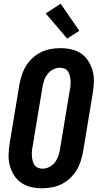

<svg xmlns="http://www.w3.org/2000/svg" viewBox="-20 -1001 540 1029"><path d="M206 8Q176 8 147 1.5Q118 -5 94.5 -21Q71 -37 55.5 -61.5Q40 -86 32.5 -114Q25 -142 26 -172.5Q27 -203 32 -234L84 -548Q89 -574 97 -599Q105 -624 119.5 -647.5Q134 -671 154.5 -690Q175 -709 199.5 -721Q224 -733 250.5 -738Q277 -743 303 -743Q333 -743 362.5 -736.5Q392 -730 415 -714Q438 -698 453.5 -673.5Q469 -649 476.5 -621Q484 -593 483 -562.5Q482 -532 477 -501L425 -187Q420 -161 412 -136Q404 -111 389.5 -87.5Q375 -64 354.5 -45Q334 -26 309.5 -14Q285 -2 258.5 3Q232 8 206 8ZM208 -97Q227 -97 245 -106.5Q263 -116 275 -132Q287 -148 293 -166.5Q299 -185 302 -204L354 -518Q357 -531 358 -544.5Q359 -558 358 -570.5Q357 -583 354 -595.5Q351 -608 344.5 -618Q338 -628 326 -633Q314 -638 301 -638Q282 -638 264 -628.5Q246 -619 234 -603Q222 -587 216 -568.5Q210 -550 207 -531L155 -217Q152 -204 151 -190.5Q150 -177 151 -164.5Q152 -152 155 -139.5Q158 -127 164.5 -117Q171 -107 183 -102Q195 -97 208 -97ZM340 -794 225 -929 305 -981 405 -836Z"/></svg>

Font: Iosevka Curly Extrabold
Style: Italic
Weight: 800
Italic angle: -9°
Monospace: yes
Designer: Belleve Invis
Foundry: Belleve Invis
Version: Version 22.1.2; ttfautohint (v1.8.4)